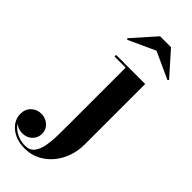

<svg xmlns="http://www.w3.org/2000/svg" viewBox="-421 -750 1056 1056"><g transform="rotate(45 107.0 -222.0)"><path d="M32.5 260Q-11.5 260 -45.5 244Q-79.5 228 -98.8 201Q-118 174 -118 141Q-118 104.5 -94 81.8Q-70 59 -36 59Q-16 59 2.5 68.2Q21 77.5 32.8 94.5Q44.5 111.5 44.5 135.5Q44.5 165.5 22.5 187.8Q0.5 210 -35.5 210Q-57.5 210 -76 200Q-94.5 190 -105.8 174.2Q-117 158.5 -117 141H-105.5Q-105.5 171.5 -87.2 195.5Q-69 219.5 -39.5 233.5Q-10 247.5 24.5 247.5Q60 247.5 78.5 223.8Q97 200 104 160.8Q111 121.5 111.5 74Q112 26.5 112 -21V-447.5H25.5V-460H251.5V11.5Q251.5 60.5 235.8 105.2Q220 150 190.8 184.8Q161.5 219.5 121.5 239.8Q81.5 260 32.5 260ZM10 -562 4 -568.5 124 -703.5H209L329 -568.5L322.5 -562L166 -633.5Z"/></g></svg>

Font: Bodoni Moda 18pt
Style: Bold
Weight: 700
Designer: Owen Earl
Foundry: indestructible type
Version: Version 2.004